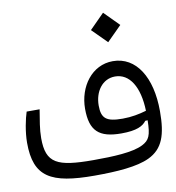

<svg xmlns="http://www.w3.org/2000/svg" viewBox="-77 -734 739 805"><g transform="rotate(-10 293.0 -331.5)"><path d="M261.7 2C358.9 2 443.8 -4.4 495.1 -28.8C559.1 -59.1 578.1 -116.2 578.1 -216.8C578.1 -361.3 518.6 -457.5 419.4 -457.5C330.1 -457.5 270.5 -375 270.5 -280.8C270.5 -186.5 308.1 -152.8 402.8 -152.8C468.8 -152.8 495.6 -167.5 510.3 -187.5L520.5 -188C519.5 -123 510.7 -104.5 479 -88.4C436 -66.4 352.5 -63 268.1 -63C113.3 -63 67.9 -84 67.9 -191.4C67.9 -229.5 75.2 -267.1 82.5 -312H27.3C18.1 -284.2 6.3 -229.5 6.3 -182.6C6.3 -36.6 75.2 2 261.7 2ZM520.5 -228.5C490.2 -219.7 457.5 -212.9 418.9 -212.9C349.6 -212.9 329.1 -229 329.1 -284.7C329.1 -342.8 362.8 -392.6 417.5 -392.6C479 -392.6 517.6 -331.1 520.5 -228.5ZM414.6 -539.1 477.1 -601.6 414.6 -664.6 352.1 -601.6Z"/></g></svg>

Font: Cascadia Code PL Light
Style: Regular
Weight: 300
Monospace: yes
Designer: Aaron Bell
Foundry: Saja Typeworks
Version: Version 2404.023